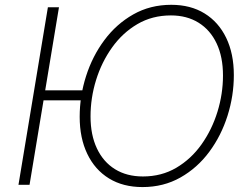

<svg xmlns="http://www.w3.org/2000/svg" viewBox="-20 -757 1020 787"><path d="M335.4 -386.7 328.6 -345.7H133.8L141.1 -386.7ZM221.7 -727.1 101.1 0.5H55.7L176.3 -727.1ZM564 9.8Q484.4 9.8 426.8 -25.6Q369.1 -61 337.9 -126Q306.6 -190.9 306.6 -278.3Q306.6 -363.3 332.8 -445.1Q358.9 -526.9 408 -592.8Q457 -658.7 526.4 -698Q595.7 -737.3 682.1 -737.3Q761.2 -737.3 818.6 -701.9Q876 -666.5 907.2 -601.8Q938.5 -537.1 938.5 -449.2Q938.5 -364.3 912.6 -282.5Q886.7 -200.7 837.9 -134.8Q789.1 -68.8 719.7 -29.5Q650.4 9.8 564 9.8ZM565.9 -33.7Q642.1 -33.7 702.6 -69.3Q763.2 -105 805.9 -165Q848.6 -225.1 871.3 -298.6Q894 -372.1 894 -447.3Q894 -523.9 867.9 -579.1Q841.8 -634.3 793.7 -664.1Q745.6 -693.8 680.7 -693.8Q604 -693.8 543.2 -658.2Q482.4 -622.6 439.5 -562.5Q396.5 -502.4 373.8 -429Q351.1 -355.5 351.1 -279.8Q351.1 -204.1 377.2 -148.7Q403.3 -93.3 451.4 -63.5Q499.5 -33.7 565.9 -33.7Z"/></svg>

Font: Inter 17pt ExtraLight
Style: Italic
Weight: 250
Italic angle: -9.3988°
Version: Version 4.001;git-66647c0bb